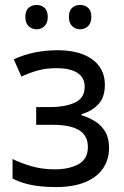

<svg xmlns="http://www.w3.org/2000/svg" viewBox="-20 -750 505 780"><path d="M216 -546Q273 -546 316 -529.5Q359 -513 382.5 -481.5Q406 -450 406 -405Q406 -356 380.5 -327.5Q355 -299 311 -286V-282Q341 -273 366.5 -257Q392 -241 407.5 -215Q423 -189 423 -148Q423 -104 400 -68Q377 -32 328.5 -11Q280 10 205 10Q169 10 136.5 6Q104 2 77.5 -6Q51 -14 31 -25V-104Q63 -88 107 -75Q151 -62 203 -62Q259 -62 298 -82.5Q337 -103 337 -153Q337 -199 301.5 -221Q266 -243 193 -243H127V-315H181Q246 -315 285 -333.5Q324 -352 324 -397Q324 -435 294.5 -454Q265 -473 210 -473Q169 -473 136.5 -464.5Q104 -456 67 -439L36 -509Q77 -528 122 -537Q167 -546 216 -546ZM83 -681Q83 -707 96.5 -718.5Q110 -730 129 -730Q147 -730 160.5 -718.5Q174 -707 174 -681Q174 -656 160.5 -643.5Q147 -631 129 -631Q110 -631 96.5 -643.5Q83 -656 83 -681ZM260 -681Q260 -707 273.5 -718.5Q287 -730 305 -730Q324 -730 337.5 -718.5Q351 -707 351 -681Q351 -656 337.5 -643.5Q324 -631 305 -631Q287 -631 273.5 -643.5Q260 -656 260 -681Z"/></svg>

Font: Noto Sans Display
Style: Regular
Weight: 400
Designer: Monotype Design Team
Foundry: Monotype Imaging Inc.
Version: Version 2.003